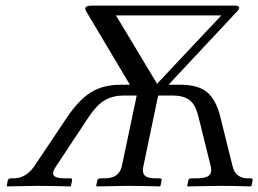

<svg xmlns="http://www.w3.org/2000/svg" viewBox="-20 -665 924 687"><path d="M395 -609.9 542 -365.2 772 -609.9ZM469.2 -323.2H422.9Q384.8 -323.2 355.7 -306.9Q326.7 -290.5 295.9 -244.1L181.2 -70.8Q169.9 -54.7 169.9 -44.9Q169.9 -26.9 211.9 -26.9H231.9Q239.3 -26.9 237.8 -19L233.9 0L231.9 2Q147 0 112.8 0L5.9 2L3.9 0L7.8 -19Q10.7 -26.9 18.1 -26.9H28.8Q72.8 -26.9 103 -70.8L219.2 -244.1Q261.7 -307.6 305.4 -334.7Q349.1 -361.8 412.1 -361.8H444.8L288.1 -625Q285.2 -629.4 285.2 -633.8Q285.2 -645 309.1 -645H817.9Q835.9 -645 835.9 -637.2Q835.9 -631.8 829.1 -625L583 -361.8H626Q689 -361.8 721.4 -334.7Q753.9 -307.6 769 -244.1L812 -70.8Q816.4 -49.8 830.6 -38.3Q844.7 -26.9 866.2 -26.9H877Q885.3 -26.9 883.8 -19L879.9 0L877 2Q809.1 0 771 0L650.9 2L649.9 0L653.8 -19Q655.3 -26.9 663.1 -26.9H684.1Q710 -26.9 722.9 -33.7Q735.8 -40.5 735.8 -57.1Q735.8 -61 733.9 -70.8L690.9 -244.1Q680.2 -290.5 658.2 -306.9Q636.2 -323.2 598.1 -323.2H545.9L493.2 -70.8Q491.2 -61 491.2 -57.1Q491.2 -41 501.7 -33.9Q512.2 -26.9 536.1 -26.9H551.8Q559.6 -26.9 558.1 -19L554.2 0L551.8 2Q478 0 439.9 0L326.2 2L324.2 0L328.1 -19Q331.1 -26.9 336.9 -26.9H354Q406.7 -26.9 416 -70.8Z"/></svg>

Font: Common Serif
Style: Italic
Weight: 400
Italic angle: -12°
Designer: Philipp H. Poll, Khaled Hosny
Foundry: Stefan Peev, Context Ltd.
Version: Version 1.026